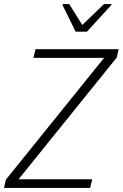

<svg xmlns="http://www.w3.org/2000/svg" viewBox="-33 -932 608 952"><path d="M-13 0 -4 -41 483 -645H133L143 -688H555L546 -647L59 -43H424L414 0ZM342 -775 277 -907 278 -912H310L375 -808L483 -912H520L519 -907L398 -775Z"/></svg>

Font: Saira Semi Condensed ExtraLight
Style: Italic
Weight: 200
Width: 4
Italic angle: -12°
Designer: Hector Gatti with collaboration of the Omnibus-Type team
Foundry: Omnibus-Type
Version: Version 1.001; ttfautohint (v1.8)